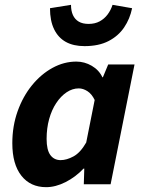

<svg xmlns="http://www.w3.org/2000/svg" viewBox="-20 -763 592 795"><path d="M171 12Q106 12 68.5 -35.5Q31 -83 31 -170Q31 -241 53 -302.5Q75 -364 112.5 -410Q150 -456 197.5 -482Q245 -508 296 -508Q330 -508 360 -490.5Q390 -473 404 -443H406L428 -496H537L438 0H327L329 -65H326Q293 -30 251.5 -9Q210 12 171 12ZM231 -100Q256 -100 284.5 -115.5Q313 -131 337 -173L372 -349Q360 -374 342 -385.5Q324 -397 306 -397Q280 -397 256 -381Q232 -365 213 -336.5Q194 -308 183.5 -270Q173 -232 173 -188Q173 -142 188.5 -121Q204 -100 231 -100ZM330 -572Q284 -572 252.5 -589.5Q221 -607 204 -642Q187 -677 187 -729L274 -743Q274 -718 282 -700.5Q290 -683 306 -673.5Q322 -664 347 -664Q373 -664 392.5 -674.5Q412 -685 425.5 -703Q439 -721 446 -743L527 -729Q518 -685 494 -649.5Q470 -614 429.5 -593Q389 -572 330 -572Z"/></svg>

Font: Source Sans 3
Style: Bold Italic
Weight: 700
Italic angle: -11°
Designer: Paul D. Hunt
Foundry: Adobe
Version: Version 3.052;hotconv 1.1.0;makeotfexe 2.6.0